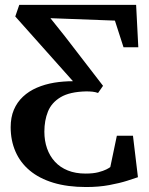

<svg xmlns="http://www.w3.org/2000/svg" viewBox="-20 -763 614 792"><path d="M335.5 8.5Q258.5 8.5 200 -9.2Q141.5 -27 102.5 -59.8Q63.5 -92.5 43.8 -138Q24 -183.5 24 -238.5Q24 -279 37.2 -310.2Q50.5 -341.5 74.8 -364.2Q99 -387 132 -401.2Q165 -415.5 204 -422Q222.5 -425 242 -426.5Q261.5 -428 281 -428L43 -695L59.5 -743H541.5L550.5 -568H489.5L454 -678L188 -688L247.5 -613.5L405 -409L384.5 -379.5Q373.5 -383.5 361.5 -384.8Q349.5 -386 335.5 -386Q267.5 -384.5 230 -362Q192.5 -339.5 177.8 -302.8Q163 -266 163 -220Q163 -182.5 174 -151Q185 -119.5 206.5 -96Q228 -72.5 259.8 -59.8Q291.5 -47 333 -47Q364.5 -47 385.5 -52.5Q406.5 -58 418.8 -64.2Q431 -70.5 435 -74L462 -203H528.5L549 -32Q534.5 -27 504 -17.2Q473.5 -7.5 430.5 0.5Q387.5 8.5 335.5 8.5Z"/></svg>

Font: Merriweather 36pt SemiBold
Style: Regular
Weight: 600
Version: Version 2.100